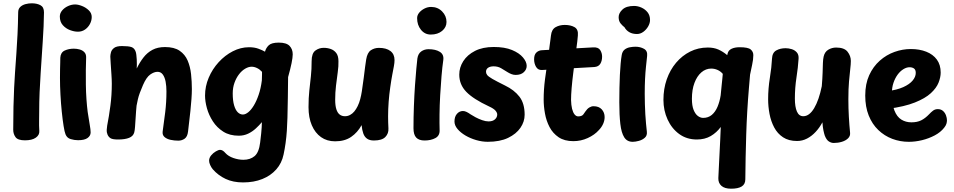

<svg xmlns="http://www.w3.org/2000/svg" viewBox="-20 -840 5779 1163"><path d="M90.1 -765Q90.1 -786 102.9 -798.1Q115.8 -810.2 134.8 -815.1Q153.9 -820 171.9 -820Q203.7 -820 225.1 -808.4Q246.4 -796.9 246.4 -765Q245.4 -681.9 238.9 -588.4Q232.4 -495 226.4 -399Q222.4 -341 219.9 -281.5Q217.4 -222 217.4 -163Q217.4 -134 216.8 -107.7Q216.1 -81.4 218.1 -46.8Q219.9 -22.3 197.1 -6.2Q174.3 10 131.2 10Q88.1 10 74.1 -9.3Q60.1 -28.6 60.1 -54Q60.1 -131.9 61.6 -194.4Q63.1 -257 65.6 -308.5Q68.1 -360 71.1 -402Q75.1 -459 79.1 -514.7Q83.1 -570.4 86.1 -631.7Q89.1 -693 90.1 -765Z M345.3 -490.2Q347.1 -522.1 371.6 -533.7Q396.1 -545.2 427.3 -545.2Q445.3 -545.2 462.8 -540.3Q480.3 -535.4 491.5 -523.3Q502.7 -511.2 501.7 -490.2Q500.4 -456.9 499.9 -414.6Q499.4 -372.3 500.1 -326.9Q500.7 -281.4 503.7 -238.8Q506.7 -196.1 511.1 -162Q518.4 -112.6 523.7 -83.6Q529 -54.7 529 -37.7Q529 -17.7 510.5 -4.2Q492 9.3 452.9 9.3Q430.8 9.3 408.2 2.6Q385.7 -4.1 376.9 -26.3Q371 -40.4 365.2 -77Q359.3 -113.6 354.2 -163.3Q349.1 -213 346.2 -266.5Q343.3 -320 343.3 -368Q343.3 -399.6 343.8 -421.7Q344.3 -443.9 344.8 -460.2Q345.3 -476.4 345.3 -490.2ZM342.4 -740Q342.4 -759.9 356.2 -776.4Q370 -792.9 391.4 -802.9Q412.9 -813 435.3 -813Q453.2 -813 476.4 -803.9Q499.7 -794.9 517.6 -777.7Q535.6 -760.4 535.6 -737.1Q535.6 -715.1 524.7 -694.6Q513.8 -674.1 495.1 -661.1Q476.3 -648 452.3 -648Q429.7 -648 404.2 -657.6Q378.8 -667.1 360.6 -687.4Q342.4 -707.8 342.4 -740Z M1059.7 12Q1036.2 12 1013.4 7.1Q990.7 2.2 976.7 -9.9Q962.7 -22 965.2 -43Q973.2 -99.1 980.7 -160.1Q988.2 -221 988.2 -287Q988.2 -318.7 983.2 -345.3Q978.1 -371.9 966.3 -388.4Q954.4 -405 934.2 -405Q913.1 -405 889.8 -388.4Q866.6 -371.9 846.2 -325Q834.4 -297.8 826.9 -277.3Q819.3 -256.8 815.2 -238.6Q811.1 -220.4 807.2 -200Q806 -189 804.3 -166.8Q802.6 -144.6 801.1 -119Q799.7 -93.4 797.9 -71.2Q796.2 -49 793.2 -38Q787.2 -15.2 762.2 -5.1Q737.1 5 695.2 5Q661.6 5 649.2 -3Q636.9 -11 631.2 -25.1Q628.9 -30.9 627.4 -37.9Q626 -45 626.6 -55.3Q627.2 -65.7 629.2 -79Q640.2 -135 648.7 -199.5Q657.2 -264 657.2 -333Q657.2 -357 654.9 -390Q652.7 -423 650.7 -453Q648.7 -483 648.2 -497Q648.2 -508.3 652.3 -523.4Q656.3 -538.6 671.3 -549.8Q686.2 -561 719.2 -561Q759 -561 776.8 -554.7Q794.6 -548.3 801.9 -526.6Q804.1 -520.9 805.8 -508.2Q807.6 -495.6 808.3 -479.6Q809 -463.7 809 -449.3Q809 -435 808.2 -425Q826.3 -462.6 849.1 -491.9Q871.8 -521.2 903.4 -538.1Q935 -555 979.2 -555Q1035.6 -555 1068.2 -532.5Q1100.9 -510 1116.7 -473Q1132.4 -436 1137.3 -391Q1142.2 -346 1142.2 -300Q1142.2 -274.8 1139.7 -239.8Q1137.2 -204.9 1133.3 -167.7Q1129.4 -130.6 1125.3 -97.6Q1121.2 -64.6 1119 -43Q1115.4 -11.9 1098.4 0.1Q1081.3 12 1059.7 12Z M1222 -261Q1222 -317 1244.2 -369.3Q1266.3 -421.6 1304.5 -463.3Q1342.7 -505.1 1390.3 -529.5Q1438 -553.9 1488.2 -553.9Q1521.2 -553.9 1545.4 -544.9Q1569.7 -536 1585.1 -526.9Q1591.1 -549.9 1608.2 -565.9Q1625.3 -581.9 1668.6 -581.9Q1715.1 -581.9 1734.1 -561.9Q1753.1 -541.9 1753.1 -511Q1753.1 -492 1746.1 -457.5Q1739.1 -423 1725.1 -373Q1724.1 -312 1723.6 -250Q1723.1 -188 1721.1 -126Q1720.1 -87 1717.5 -48.4Q1714.9 -9.8 1709.9 26.4Q1704.9 62.6 1697.7 95.9Q1686.9 148.2 1653.4 186.1Q1620 223.9 1569 244.4Q1518 265 1452.1 265Q1392.1 265 1346.9 243.8Q1301.7 222.7 1268.6 185Q1259.9 174.3 1253.2 159.7Q1246.6 145 1246.6 133.6Q1246.6 116.1 1258.9 101.3Q1271.2 86.4 1287.2 77.1Q1303.1 67.7 1313.1 67.7Q1329.1 67.7 1345.1 86.7Q1363.1 106.7 1394.1 117.3Q1425.1 127.9 1454.1 127.9Q1495.6 127.9 1522.1 105.6Q1548.6 83.3 1555.8 23.3Q1560.3 -11 1562.2 -32.8Q1564.1 -54.6 1565.2 -69.9Q1566.3 -85.2 1566.3 -100.1Q1550.7 -81.4 1529.8 -62.1Q1509 -42.8 1483.2 -30.4Q1457.3 -18 1426.2 -18Q1371.2 -18 1332.6 -42.5Q1293.9 -67 1269.4 -105Q1244.9 -143 1233.4 -184.5Q1222 -226 1222 -261ZM1451.4 -146.3Q1466.4 -146.3 1483.8 -160.2Q1501.1 -174 1517.4 -200.9Q1533.8 -227.8 1546.8 -266.1Q1559.9 -304.4 1566.1 -352.9Q1567.1 -377.7 1567.1 -388.4Q1567.1 -399.2 1567.1 -401.9Q1567.1 -404.7 1567.1 -404.9Q1553.6 -419.8 1536.9 -427.8Q1520.3 -435.9 1504.1 -435.9Q1485.7 -435.9 1465.2 -424Q1444.8 -412.1 1428.1 -390.4Q1411.3 -368.8 1400.5 -339.2Q1389.7 -309.6 1389.7 -274.1Q1389.7 -229.9 1398.2 -201.4Q1406.7 -173 1420.4 -159.7Q1434.2 -146.3 1451.4 -146.3Z M1867.6 -469Q1867.6 -516.9 1890.1 -533.6Q1912.7 -550.3 1940.6 -550.3Q1963.4 -550.3 1983.7 -543.1Q2003.9 -535.9 2017 -518.6Q2030.1 -501.3 2030.1 -469Q2031.1 -440 2025.7 -401.8Q2020.3 -363.7 2015.3 -321.3Q2010.3 -279 2010.3 -236Q2010.3 -200.2 2017.4 -178.2Q2024.4 -156.1 2037.6 -146.1Q2050.7 -136 2069.8 -136Q2086.1 -136 2100.4 -143.7Q2114.8 -151.3 2126.1 -164.9Q2137.3 -178.4 2146.6 -197.4Q2155.9 -216.3 2161.9 -239.3Q2168 -262.2 2171.8 -287Q2178.8 -332 2183.4 -369.8Q2188 -407.7 2191.7 -435.8Q2195.4 -464 2198.1 -480Q2204.8 -521.1 2226.3 -535.6Q2247.9 -550 2275.3 -550Q2320.1 -550 2344.9 -530.9Q2369.8 -511.9 2369.8 -476Q2369.8 -460.1 2366 -439.6Q2362.2 -419 2356.3 -388.4Q2350.4 -357.9 2343.8 -311Q2337.6 -268.4 2334.2 -223.5Q2330.8 -178.6 2330.8 -135Q2330.8 -119 2331.3 -99Q2331.8 -79 2332.8 -62Q2334.6 -31.3 2314.1 -10.2Q2293.6 11 2244.8 11Q2219.2 11 2203.8 0.3Q2188.3 -10.3 2180.7 -31.3Q2173.1 -52.2 2170.3 -82.1Q2145.9 -37.4 2106.9 -10.7Q2067.9 16 2009.8 16Q1960.4 16 1924.5 -9.4Q1888.6 -34.9 1868.7 -81.3Q1848.8 -127.7 1848.8 -191Q1848.8 -247.1 1853.7 -291.7Q1858.6 -336.2 1863.2 -378.6Q1867.8 -421 1867.6 -469Z M2508.2 -486Q2512.6 -515.1 2531.8 -528.6Q2551 -542 2575.6 -542Q2618.8 -542 2644.3 -525.9Q2669.9 -509.9 2665.1 -476Q2659.1 -434.9 2654.4 -378.9Q2649.7 -323 2646.3 -262.3Q2642.9 -201.6 2642.3 -146.7Q2641.7 -91.8 2642.9 -53Q2644.7 -18.4 2617.4 -3.7Q2590.2 11 2551.6 11Q2517.7 11 2501.1 -6.7Q2484.6 -24.3 2484.6 -63Q2484.6 -129.2 2487.1 -196.5Q2489.6 -263.8 2493.7 -322.8Q2497.8 -381.8 2501.9 -424.7Q2506 -467.7 2508.2 -486ZM2506.6 -730Q2506.6 -747.9 2519.1 -763.1Q2531.7 -778.3 2551.1 -788.2Q2570.4 -798 2591.2 -798Q2631.2 -798 2657.9 -770.9Q2684.6 -743.8 2684.6 -707Q2684.6 -674.8 2657.9 -652.7Q2631.2 -630.7 2589.3 -630.7Q2553.2 -630.7 2529.9 -659.6Q2506.6 -688.4 2506.6 -730Z M3170.3 -441.1Q3170.3 -418.9 3152.7 -402.6Q3135.1 -386.2 3103.7 -386.2Q3090 -386.2 3077.6 -391.2Q3065.2 -396.2 3055.9 -402Q3035 -415.2 3015.4 -426.7Q2995.9 -438.2 2969.9 -438.2Q2949.7 -438.2 2936.8 -429.8Q2923.9 -421.3 2923.9 -404.7Q2923.9 -394.9 2931.1 -385.5Q2938.3 -376.1 2962.6 -362Q2986.9 -347.9 3038.6 -322.3Q3094.8 -295.3 3126.3 -254.5Q3157.9 -213.7 3157.9 -145Q3157.9 -103 3132.4 -65.8Q3106.9 -28.6 3057.6 -4.8Q3008.2 18.9 2934.3 18.9Q2900.2 18.9 2864.7 8.6Q2829.2 -1.7 2799.5 -19.1Q2769.8 -36.6 2751.3 -58.6Q2732.9 -80.6 2732.9 -104Q2732.9 -133.4 2747.9 -150.5Q2762.9 -167.6 2784.3 -167.6Q2794.7 -167.6 2806.3 -162Q2817.9 -156.4 2830.9 -147Q2841.9 -139.6 2860.7 -129.6Q2879.4 -119.6 2900.7 -112.1Q2922 -104.6 2939.1 -104.6Q2964.1 -104.6 2977.9 -116.8Q2991.8 -129.1 2991.8 -146.4Q2991.8 -157.6 2981.1 -170Q2970.4 -182.4 2942.9 -195Q2847.2 -239.6 2804.6 -283.6Q2761.9 -327.6 2761.9 -388Q2761.9 -431.6 2786.3 -469.7Q2810.8 -507.9 2857.3 -531.7Q2903.8 -555.4 2970.9 -555.4Q3037.4 -555.4 3081.6 -537Q3125.7 -518.6 3148 -491.8Q3170.3 -465.1 3170.3 -441.1Z M3262.2 -416Q3238.8 -415 3227 -435.1Q3215.2 -455.2 3215.2 -481Q3215.2 -508.8 3229 -521.8Q3242.8 -534.8 3262.2 -535.8L3572.1 -553Q3604 -555 3615.6 -536.7Q3627.1 -518.4 3627.1 -497Q3627.1 -471.4 3616.3 -453.7Q3605.6 -436 3580.1 -434ZM3317.3 -625Q3321.4 -662 3345.6 -675.5Q3369.7 -689 3400.9 -689Q3436.6 -689 3460.2 -675.5Q3483.9 -662 3480.3 -625Q3480.1 -615 3476.9 -589.7Q3473.7 -564.4 3469.8 -535.2Q3466 -506 3463 -482Q3458 -442 3452.1 -396Q3446.2 -350 3442.6 -307Q3439 -264 3439 -234Q3439.8 -203 3445.2 -180.9Q3450.7 -158.9 3460.3 -146.9Q3470 -135 3482.1 -135Q3504.7 -135 3513.5 -147Q3522.3 -159 3526.1 -165Q3536.7 -181 3549.4 -188.8Q3562.1 -196.6 3575.1 -196.6Q3607.7 -196.6 3625.1 -177.4Q3642.4 -158.2 3642.4 -130.9Q3642.4 -109.9 3633.3 -89.6Q3624.2 -69.2 3607.6 -52.1Q3581.6 -22.8 3540.2 -3.9Q3498.9 15 3453.1 15Q3398.7 15 3363.6 -8.8Q3328.6 -32.6 3308.8 -70.3Q3289 -108.1 3281.1 -152.2Q3273.1 -196.2 3273.1 -237Q3273.1 -297 3281.1 -359Q3289.1 -421 3298.1 -479Q3301.1 -497 3303.7 -518.4Q3306.3 -539.8 3308.9 -560.8Q3311.6 -581.8 3314.1 -599.2Q3316.6 -616.7 3317.3 -625Z M3727.3 -736Q3727.3 -760.7 3750.4 -782.3Q3773.4 -804 3820.3 -804Q3843.8 -804 3865.8 -793.9Q3887.9 -783.9 3902.7 -765.3Q3917.4 -746.7 3917.4 -719Q3917.4 -699.6 3906.1 -679.9Q3894.7 -660.2 3876.7 -647.1Q3858.8 -634 3838.3 -634Q3811.2 -634 3792.1 -645Q3772.9 -656 3762.6 -675.1Q3752.6 -682.1 3739.9 -697.1Q3727.3 -712.1 3727.3 -736ZM3745.9 -506.3Q3749.7 -528.7 3763.2 -539.4Q3776.7 -550.2 3795 -553.6Q3813.3 -557 3829.3 -557Q3858 -557 3880.7 -544.4Q3903.3 -531.9 3899.8 -501Q3896.6 -470 3892.9 -436.1Q3889.3 -402.2 3887.3 -362.1Q3885.3 -322 3885.3 -272Q3885.3 -240 3886.3 -208.9Q3887.3 -177.8 3888.9 -147.7Q3890.6 -117.7 3893.2 -90.9Q3895.8 -64.2 3898.2 -42Q3900.8 -19.1 3886 -5.8Q3871.2 7.4 3850.1 13.2Q3829 19 3812.3 19Q3778.4 19 3761.1 -8.3Q3743.7 -35.7 3737.5 -89.4Q3731.3 -143.1 3731.3 -221Q3731.3 -266 3732.2 -307.7Q3733 -349.3 3734.8 -386.5Q3736.7 -423.7 3739.4 -454.1Q3742.1 -484.6 3745.9 -506.3Z M4387.4 -516Q4392 -535.4 4411.6 -544.7Q4431.2 -553.9 4459.7 -553.9Q4511.1 -553.9 4527.1 -540.4Q4543.1 -527 4543.1 -506Q4543.1 -480 4535.8 -447Q4528.4 -414 4523.4 -388L4516.4 -306Q4504.4 -165 4500.1 -24.6Q4495.7 115.9 4494.6 246.8Q4494.3 275.9 4472.8 289.4Q4451.2 303 4408.4 303Q4369.4 303 4349.8 285.6Q4330.2 268.2 4331.2 238.8Q4332.2 216 4334.1 177.6Q4336 139.2 4338.2 94.8Q4340.3 50.3 4342.6 6.7Q4344.9 -36.9 4345.9 -70.9Q4320.9 -36.9 4285.2 -15.9Q4249.4 5 4200.8 5Q4139.9 5 4094.4 -28Q4049 -61 4023.8 -116Q3998.6 -171 3998.6 -235Q3998.6 -301.7 4018.6 -359.1Q4038.7 -416.6 4075.1 -459.8Q4111.6 -503.1 4160.6 -527.6Q4209.6 -552.1 4267.4 -552.1Q4304.1 -552.1 4331.6 -539.9Q4359 -527.7 4385 -506ZM4171.1 -241.4Q4171.1 -200 4181.4 -174.3Q4191.8 -148.7 4207.4 -137.3Q4223 -125.9 4239 -125.9Q4270 -125.9 4291.6 -144Q4313.1 -162.1 4326.3 -193.4Q4339.4 -224.7 4345.3 -262.6Q4349 -299.8 4351.3 -323.3Q4353.7 -346.9 4355.4 -363.3Q4357.1 -379.7 4358.1 -392.6Q4344.3 -408.7 4326 -416.6Q4307.7 -424.6 4288.2 -424.6Q4254.8 -424.6 4228.3 -401.6Q4201.9 -378.7 4186.5 -337.7Q4171.1 -296.8 4171.1 -241.4Z M4656.2 -484Q4657.8 -521 4682 -534.5Q4706.2 -548 4738.8 -548Q4756.8 -548 4775.4 -542.3Q4794.1 -536.7 4806.6 -522.5Q4819 -508.3 4817.2 -484Q4814 -432.1 4804.4 -370.1Q4794.8 -308 4794.8 -243Q4794.8 -192.7 4807.2 -164.3Q4819.6 -136 4845.7 -136Q4882.4 -136 4911.6 -184.8Q4940.7 -233.6 4957.8 -318Q4961.8 -365.6 4962.8 -399.7Q4963.8 -433.9 4964.6 -457.9Q4965.4 -481.9 4969.1 -497.6Q4975.7 -526.2 4997.6 -539.1Q5019.4 -552 5044.8 -552Q5094.1 -552 5113.9 -526.6Q5133.8 -501.1 5133.8 -471Q5133.8 -451.9 5130.2 -421.5Q5126.6 -391.1 5122.7 -346.5Q5118.8 -301.9 5118.8 -238Q5118.8 -184 5121.8 -132.1Q5124.8 -80.1 5129 -38Q5131.8 -16.7 5117.3 -2.4Q5102.8 11.9 5079.4 18.9Q5056 26 5030.1 26Q5015.3 26 5000.6 16.7Q4985.9 7.3 4975.8 -19Q4971.6 -31.7 4967.6 -50.8Q4963.6 -69.9 4961.6 -99.1Q4944 -66.1 4920.3 -40.8Q4896.7 -15.4 4868.4 -0.7Q4840.1 14 4807.9 14Q4757 14 4723.2 -8.4Q4689.3 -30.8 4669.6 -67.9Q4649.8 -105.1 4641.3 -149.8Q4632.8 -194.4 4632.8 -239Q4632.8 -304 4643.3 -368.6Q4653.8 -433.1 4656.2 -484Z M5359.7 -181 5354.7 -287.8Q5412.9 -295 5451.1 -312.2Q5489.2 -329.4 5508.1 -352.1Q5527 -374.8 5527 -398.2Q5527 -417.7 5516.3 -425.2Q5505.6 -432.7 5489.2 -432.7Q5471.2 -432.7 5452.1 -420.9Q5432.9 -409.2 5417.3 -388.1Q5401.8 -367 5392.1 -338.6Q5382.4 -310.1 5382.4 -275.7Q5382.4 -209.4 5397.7 -170.8Q5412.9 -132.1 5439.7 -115.6Q5466.4 -99 5501 -99Q5535.3 -99 5559.7 -111Q5584 -123 5608 -148Q5619 -160 5631.4 -169.5Q5643.8 -179 5660.1 -179Q5679.9 -179 5692.3 -167.8Q5704.7 -156.6 5710.3 -140.7Q5716 -124.8 5716 -111.4Q5716 -101.4 5712.7 -90.3Q5709.4 -79.2 5699.3 -66.6Q5677.7 -38.9 5641.9 -19.9Q5606.1 -1 5565.4 9Q5524.7 19 5485 19Q5432.3 19 5384.7 1Q5337.1 -17 5300.1 -52.5Q5263 -88 5242 -140.5Q5221 -193 5221 -261Q5221 -332 5245 -384.5Q5269 -437 5309.1 -472.5Q5349.1 -508 5398.2 -525.5Q5447.3 -543 5497 -543Q5549.9 -543 5590.7 -526.8Q5631.6 -510.7 5654.8 -479.1Q5678 -447.6 5678 -400.2Q5678 -372.3 5665.2 -339.6Q5652.3 -306.9 5618.4 -275.6Q5584.6 -244.3 5521.7 -219.2Q5458.9 -194 5359.7 -181Z"/></svg>

Font: Playpen Sans Arabic
Style: Regular
Weight: 400
Designer: Azza Alameddine, Laura Meseguer, Veronika Burian, José Scaglione
Foundry: TypeTogether
Version: Version 2.000